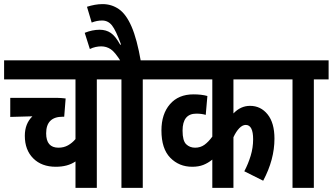

<svg xmlns="http://www.w3.org/2000/svg" viewBox="-20 -916 1622 936"><path d="M524 -529H452V0H348V-129Q329 -116 305 -109.5Q281 -103 252 -103Q183 -103 142 -144Q101 -185 101 -254Q101 -313 138 -349L30 -346V-439H257Q268 -439 280 -438Q292 -437 300 -436L293 -347H286Q205 -347 205 -266Q205 -196 265 -196Q291 -196 311.5 -207.5Q332 -219 348 -238V-529H0V-622H524Z M676 -529V0H572V-529H512V-622H748V-529ZM570 -615Q541 -662 520 -676Q499 -690 473 -690Q461 -690 446.5 -687Q432 -684 418 -677L393 -756Q430 -771 466 -771Q497 -771 520 -755.5Q543 -740 566 -698L570 -699Q545 -768 526 -792Q507 -816 478 -816Q452 -816 427 -806L404 -883Q423 -889 442 -892.5Q461 -896 480 -896Q524 -896 559.5 -871.5Q595 -847 621.5 -786Q648 -725 667 -615Z M1358 -529H1118V-363Q1153 -400 1199 -400Q1251 -400 1284.5 -358.5Q1318 -317 1318 -240Q1318 -138 1263 -35L1171 -81Q1190 -117 1202 -156.5Q1214 -196 1214 -237Q1214 -307 1178 -307Q1162 -307 1146.5 -291Q1131 -275 1118 -247V0H1015V-138Q994 -121 971 -112Q948 -103 917 -103Q853 -103 810 -147Q767 -191 767 -280Q767 -360 808.5 -408Q850 -456 923 -456Q943 -456 960 -454Q977 -452 991 -448L983 -356Q963 -362 937 -362Q870 -362 870 -279Q870 -230 887.5 -213Q905 -196 931 -196Q957 -196 976.5 -210Q996 -224 1015 -250V-529H736V-622H1358Z M1510 -529V0H1406V-529H1346V-622H1582V-529Z"/></svg>

Font: Noto Sans ExtraCondensed SemiBold
Style: Regular
Weight: 600
Width: 2
Designer: Monotype Design Team
Foundry: Monotype Imaging Inc.
Version: Version 2.013; ttfautohint (v1.8.4.7-5d5b)